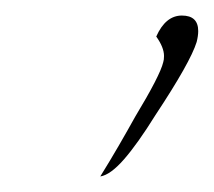

<svg xmlns="http://www.w3.org/2000/svg" viewBox="-20 -462 275 247"><path d="M109 -235Q122 -256 133 -275Q144 -294 154 -312Q186 -365 190 -382Q191 -385 191 -390Q191 -401 181 -415Q193 -442 214 -442Q235 -442 235 -422Q235 -419 234.5 -415.5Q234 -412 233 -408Q225 -382 180 -314Q157 -277 139.5 -257Q122 -237 109 -235Z"/></svg>

Font: Grey Qo
Style: Regular
Weight: 400
Designer: Robert E. Leuschke
Foundry: Robert E. Leuschke
Version: Version 2.010